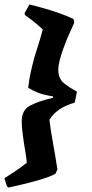

<svg xmlns="http://www.w3.org/2000/svg" viewBox="-25 -713 415 866"><path d="M108 -693Q133 -687 170 -676.5Q207 -666 244 -653Q281 -640 307 -627L310 -611Q303 -595 294.5 -576Q286 -557 277 -537Q269 -516 259.5 -490.5Q250 -465 244 -440.5Q238 -416 238 -398Q238 -358 264.5 -337Q291 -316 322 -300L312 -250Q232 -228 198 -173Q201 -147 205 -121Q209 -95 214 -68Q219 -40 224 -10.5Q229 19 234 51L225 71Q200 85 142 101.5Q84 118 13 133L6 127L-5 91Q19 76 45.5 58Q72 40 96 21Q94 0 90 -24.5Q86 -49 82 -74Q78 -99 75.5 -123Q73 -147 73 -166Q73 -216 109.5 -236Q146 -256 214 -272V-278Q169 -286 146.5 -295Q124 -304 102 -317Q107 -358 114.5 -391.5Q122 -425 131 -457Q140 -487 149.5 -516.5Q159 -546 168 -580Q147 -600 126.5 -616Q106 -632 87 -646L86 -654Z"/></svg>

Font: Albura ExtraBold
Style: Italic
Weight: 758
Italic angle: -7°
Designer: Mercedes Jáuregui
Foundry: Omnibus-Type Team
Version: Version 1.000; ttfautohint (v1.8.3)